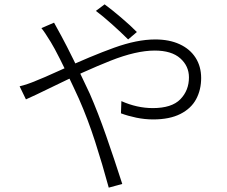

<svg xmlns="http://www.w3.org/2000/svg" viewBox="-20 -815 1040 881"><path d="M420 -765 460 -795Q488 -775 534.5 -735.5Q581 -696 608 -668L568 -634Q536 -666 493.5 -704Q451 -742 420 -765ZM262 -649Q308 -564 392 -385Q430 -298 467 -192Q504 -86 541 29L479 46Q450 -61 416.5 -165Q383 -269 342 -362L317 -416Q245 -570 213 -622Q185 -668 170 -686L228 -711Q255 -661 262 -649ZM144 -444Q171 -454 257 -493Q398 -558 503.5 -596Q609 -634 692 -634Q757 -634 804.5 -612Q852 -590 877.5 -550Q903 -510 903 -457Q903 -403 880 -360Q857 -317 807.5 -292Q758 -267 683 -267Q644 -267 605.5 -275Q567 -283 535 -295L537 -351Q609 -319 681 -319Q768 -319 807.5 -359.5Q847 -400 847 -460Q847 -512 807 -547.5Q767 -583 690 -583Q605 -583 487.5 -536.5Q370 -490 209 -411Q142 -378 99 -359L70 -419Q87 -423 107.5 -430Q128 -437 144 -444Z"/></svg>

Font: 寒蝉端黑体 Light
Style: Regular
Weight: 300
Designer: ChillDuanSans {Warren2060}; 
Source Han Sans {Ryoko NISHIZUKA 西塚涼子 (kana, bopomofo & ideographs); Paul D. Hunt (Latin, G
Foundry: ChillType&Adobe
Version: Version 1.300;Glyphs 3.3 (3306)